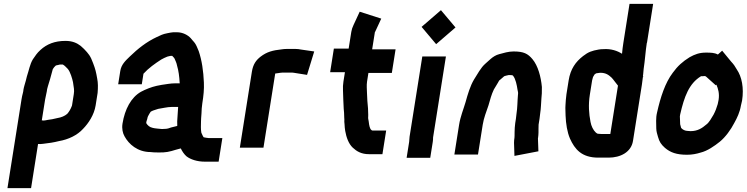

<svg xmlns="http://www.w3.org/2000/svg" viewBox="-20 -783 3893 1000"><path d="M225.5 -319C227 -328.4 231.9 -339.2 234.4 -350L240.8 -371C245.5 -389.3 249.8 -404.7 255 -423C259.8 -430.3 263.6 -435.6 269.8 -441C272.7 -442.3 276.3 -444 280.3 -444C284.5 -445.3 288.7 -446.3 292.8 -447H306.8C307.4 -446.3 308 -446 308.6 -446C317.9 -441 326 -430.6 333.2 -424C346.4 -408.3 356.1 -374.2 360.2 -355L363.1 -335C365.2 -327.2 365.5 -315.7 365.8 -308C365.1 -304 364.7 -299 364.4 -293L355.1 -234C354.9 -232.7 354.3 -231 353.3 -229C347.6 -214 338.9 -199.7 330.1 -190C316.9 -178.6 299.6 -171.4 278.6 -168C265.1 -165 265.1 -165 251.7 -162C244.1 -160.7 237.3 -159.7 231.2 -159C221 -157.5 207.7 -153.2 199.7 -156H197.7L215 -265C217.6 -281.8 224.5 -305.2 225.5 -319ZM178.2 -33C186.1 -32.3 194.8 -32.7 204.4 -34C233.6 -37.2 260.2 -41.2 286.6 -48C336.9 -56.6 382.6 -78.8 412.7 -112C440.4 -140.4 470.2 -184.1 478.1 -234L488.4 -299C490.7 -327.6 490.9 -350.5 486.2 -374C480.3 -407.6 477.4 -421.3 464.9 -454C451.3 -491.9 440.9 -503.6 417.6 -528C408.9 -536 408.9 -536 400.2 -544C380.9 -559 356.9 -570 321.3 -570C264.9 -570 224.1 -553.3 190.8 -523C171.2 -505.2 164.9 -493.3 151.1 -474C135.3 -447.6 130.7 -416.6 120 -385L114.5 -363C110.7 -348.7 104.4 -330.5 101.9 -315C102 -311.7 101.2 -306.7 99.5 -300C96.4 -288.7 93.9 -277 92 -265L18.8 197H141.8Z M718.5 -344 727.2 -399C753.6 -428.1 787 -451.8 819.9 -473C827.5 -477 827.5 -477 835.2 -481C840.9 -483.7 846.3 -486 851.3 -488C854.7 -489.6 866.4 -491.2 868.9 -492H876.9C881.5 -486.5 886.3 -483.4 889.5 -477C893.9 -466.1 899.7 -455.4 902 -442C910.2 -414.2 913.9 -384.8 915.8 -352C915.5 -350.7 915.7 -349.7 916.3 -349H893.3C867.2 -349 846.8 -344.2 822 -341C806.5 -338 806.5 -338 796.2 -336C767.9 -329.7 738.5 -317.9 714.3 -305C662.7 -275.9 629.9 -213.8 618 -139C613.9 -113 619.1 -89.5 628.6 -73C650.6 -32.3 696.2 9 764.6 9C773 10.3 785.3 11 801.3 11C842.4 12.6 864.3 6.9 895.5 -3L921.6 -10C928.9 5.7 939.8 21.1 951.1 31C972.5 47.6 1007.1 59 1046.7 59H1118.7L1138.1 -64H1066.1C1059.7 -64 1047.6 -66.8 1040.8 -68C1036 -73.7 1031.9 -85.4 1028.6 -92C1025.5 -109.5 1026.3 -131.9 1026.9 -151L1027.6 -168C1027.6 -172 1028.2 -180 1029.4 -192C1031 -217.5 1029.9 -220.1 1033.6 -244C1040.3 -285.9 1043.4 -317.8 1041.9 -353C1039.4 -413.1 1031.5 -468.4 1014.9 -517L1004.7 -541C999.8 -552.3 993.1 -562.3 984.4 -571C978.5 -578 978.5 -578 973.5 -584C958.6 -600.4 932.1 -615 901.4 -615H882.4C874.3 -614.3 864 -612.7 851.6 -610C827.2 -605.5 815.7 -598.9 796.4 -590C742.8 -565.1 697.1 -528.6 655.9 -488.5C633 -466.3 611.8 -447 606.4 -413L595.5 -344ZM907.8 -226C906.9 -207.8 904 -169.4 902.9 -151L903.2 -134C902.9 -132 902.9 -129.7 903.1 -127L870.8 -119C863.8 -116.2 851.5 -112 842.7 -112C839.3 -111.3 832.9 -111 823.6 -111C812.4 -111.7 805.1 -112.3 801.9 -113C799.2 -113 793.7 -113.7 785.2 -115C780.4 -116 780.4 -116 775.5 -117C759 -120.4 748.7 -129.8 741.5 -142C742.1 -146 742.1 -146 742.9 -151C744.1 -154.3 745.4 -158.3 746.8 -163C748.7 -174.7 751.8 -180.3 758.3 -191C762.2 -197 762.2 -197 764.8 -201C771.8 -205.7 784.1 -209.9 791.6 -212C797.9 -214 797.9 -214 804.2 -216C824.5 -218.8 851.7 -226 873.8 -226Z M1352.2 -14 1413.4 -400C1420.5 -401 1420.5 -401 1427.7 -402C1436 -403 1444.3 -405 1452.1 -405H1501.1C1503.1 -405 1506.1 -404.7 1510 -404L1579.2 -393L1616.6 -515L1547.2 -525C1538.1 -527 1529.3 -528 1520.6 -528H1471.6C1463.6 -528 1455.5 -527.3 1447.3 -526C1400 -520.8 1370.4 -513.2 1337.3 -488C1313.7 -469.6 1298 -448.5 1291.8 -409L1229.2 -14Z M1910.4 -110C1909.8 -110 1909.5 -110.3 1909.6 -111C1906.7 -116.7 1903 -127.9 1902.4 -135L1900.1 -152C1899.4 -159.2 1896.3 -165.9 1897.6 -174C1898.6 -189.4 1896.6 -202.1 1896.7 -219C1894.5 -243.3 1891.6 -272.4 1891.4 -299C1891 -316.3 1888.7 -339 1891.7 -358L1898.8 -403H2020.8L2040.3 -526H1918.3L1932.6 -616L1933.7 -617L1965.7 -686L1853.4 -722C1842.7 -699 1832 -676.1 1821.4 -653C1815.5 -641 1811.6 -629 1809.7 -617L1795.9 -530H1718.9L1699.5 -407H1776.5L1768.7 -358C1766.3 -342.7 1765.5 -327.3 1766.4 -312C1767 -277.6 1768.9 -247.6 1770.2 -216C1771.3 -204 1771.3 -204 1772 -196C1772.4 -185.3 1772.6 -176.7 1772.9 -170C1773.6 -166 1773.8 -163 1773.5 -161C1772.9 -153 1773.2 -144.7 1774.5 -136C1775.1 -127 1775.1 -127 1775.7 -118L1778 -101C1783.8 -67.8 1795.5 -34.5 1817.2 -14C1837.2 4.8 1861.6 20 1901.8 20H1971.8L1991.3 -103H1921.3C1916.2 -103 1913.1 -106.8 1910.4 -110Z M2111 -44 2097.8 39H2220.8L2234 -44C2235.2 -52 2235.8 -59.7 2235.6 -67L2302.5 -489H2179.5L2113.2 -71C2111.8 -62.1 2112.2 -51.6 2111 -44ZM2175.8 -643 2251.6 -553 2352.4 -640 2276.6 -730Z M2629.1 -392H2635.1C2637.5 -392 2651 -392.4 2652.5 -388C2665.5 -372.5 2672.1 -338.7 2675.2 -317C2677.9 -305.7 2679.5 -299.7 2677.5 -287C2674.5 -253.6 2675.5 -224 2669.9 -189C2669.2 -180.3 2668.2 -172 2667 -164L2663.5 -142C2660.7 -124.6 2661 -111.8 2660.2 -96L2660 -76C2660.1 -72 2659.9 -68.7 2659.5 -66C2658 -56.7 2657.2 -47.7 2657.2 -39L2659.4 29L2784.2 5L2781.8 -62L2782.5 -66C2783.7 -74 2784.4 -82.7 2784.6 -92L2784.7 -112C2785.3 -120 2785.5 -127.3 2785.2 -134L2790 -164C2791.2 -172 2792.3 -181 2793.3 -191C2797.9 -220.1 2797.7 -243.8 2799.9 -271C2801 -284 2801 -284 2802 -297C2802.6 -309 2802.7 -320 2802.3 -330C2797.4 -383.1 2782.1 -440.7 2753.2 -475C2729.4 -503.3 2707.9 -515 2654.6 -515C2628.3 -515 2602.6 -507.1 2580.4 -501C2562.9 -496.8 2547.1 -486.1 2535.4 -476C2525.8 -467.7 2513.5 -456.9 2508.6 -452C2483 -429.9 2467.6 -397.3 2448.3 -368C2429.1 -335.3 2416.2 -292.6 2404.8 -251C2393.9 -213.9 2377.8 -175.8 2371.1 -133L2346.5 22H2469.5L2494.1 -133C2499.9 -169.9 2512.8 -200.2 2524.1 -234C2532.1 -261.6 2539.6 -291.4 2552.2 -317C2557.6 -326 2557.6 -326 2563.1 -335C2565.9 -340.3 2569.5 -346.3 2573.9 -353C2577.4 -358.9 2579.5 -364.9 2584.1 -367C2588.1 -371 2594.7 -376.7 2603.8 -384C2604.3 -387.2 2626.4 -391.2 2629.1 -392Z M3349.7 -560 3381.8 -763H3258.8L3226.7 -560C3223.8 -542 3221.5 -523 3219.7 -503C3196.1 -517.8 3163.4 -530.2 3121.5 -527C3113.5 -527 3105.7 -526.3 3098.2 -525C3062.9 -518.8 3044 -512.3 3016.8 -491C2978.8 -461.6 2951.2 -424.4 2941.7 -364L2930.2 -292C2926.9 -270.9 2926.6 -252.8 2925.2 -235C2923.6 -216 2926 -199.7 2925.7 -181C2927.4 -138.5 2934.1 -94.6 2948.7 -61C2973.5 -6.1 3009 38 3096 38H3150C3211.5 38 3267.5 9.5 3276.8 -49L3323.2 -342C3325.1 -354 3326.8 -367 3328.3 -381C3328.3 -381 3330.7 -383 3330.7 -383C3330.7 -383 3329.1 -386 3328.3 -386C3329 -390 3329 -390 3329.6 -394L3332.4 -424C3339.3 -467.9 3341.9 -516 3348.9 -560ZM3068.7 -382C3070.6 -385.3 3072.4 -388.3 3074.1 -391C3074.8 -395.2 3081.3 -398 3084.7 -401C3090.7 -401 3098.2 -404 3106.2 -404C3136.8 -404 3150.9 -391.9 3166.1 -378C3167.8 -376 3167.8 -376 3173.7 -369C3178 -363 3182.2 -357.7 3186.1 -353L3198.6 -337L3158.7 -85H3114.7C3110 -85 3104.7 -85.3 3098.8 -86C3091 -86 3087.8 -88.5 3082.9 -93C3069.6 -105.2 3059.4 -126.7 3055.6 -148C3047.4 -190.5 3043.6 -236.2 3052.1 -290L3063.9 -364C3064.9 -370.5 3067.8 -376.5 3068.7 -382Z M3528.4 -116C3528.5 -116.7 3528.2 -117 3527.5 -117C3525.9 -123.7 3524.3 -130 3522.5 -136C3521.3 -149.4 3522.3 -163.5 3521 -177C3521.8 -182 3521.8 -182 3522.8 -188C3543.7 -278.9 3568.4 -348.1 3631.1 -386H3637.1C3642.5 -386 3647.5 -386.3 3652.3 -387C3652.9 -386.3 3653.5 -386 3654.1 -386C3655.4 -385.3 3656.9 -384.3 3658.7 -383L3707.7 -339L3711.2 -342C3720.5 -320.9 3727.8 -295.7 3722.7 -263C3720.7 -255 3719.2 -247.7 3718.2 -241C3712.2 -219.9 3705.6 -203.4 3696.5 -186C3686.8 -169.9 3672.9 -143.8 3658.2 -134C3637 -115.7 3613.4 -100 3576.8 -100C3570.2 -100 3565.6 -100.3 3563 -101C3548.1 -101 3535.2 -107.9 3528.4 -116ZM3719 -499C3701.3 -508.6 3681.9 -509 3656.6 -509C3622.5 -509 3599.2 -500.2 3571.8 -485C3535.6 -462.6 3509.1 -438.9 3484 -404C3444.2 -351.6 3420 -276.4 3402.4 -198C3394.4 -166.1 3398.5 -139.8 3398.1 -114C3398.4 -97 3403.2 -84.3 3407.1 -70C3414.3 -44.3 3423.1 -31 3443.1 -13C3471.6 11.3 3503.7 23 3558.4 23C3584.2 23 3607.5 18.5 3628.1 12C3665 3.1 3701.4 -22.8 3729.1 -45C3758.1 -68.6 3786.5 -107.5 3804.6 -143C3819 -168.7 3833.5 -199.1 3838.9 -233C3842 -246 3842 -246 3845 -259C3855.5 -325.4 3843.3 -383.8 3817.7 -421C3807.6 -438.7 3801.9 -447.2 3787.3 -463L3741.2 -519Z"/></svg>

Font: Tape
Style: It
Weight: 500
Foundry: Cannot Into Space Fonts
Version: Version 0.97